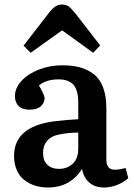

<svg xmlns="http://www.w3.org/2000/svg" viewBox="-20 -813 590 847"><path d="M115.2 -580.1 84 -611.8 202.1 -764.2Q216.3 -780.3 227.8 -786.6Q239.3 -793 253.9 -793Q270 -793 281.5 -785.4Q293 -777.8 310.1 -756.8L421.9 -612.8L391.1 -580.1L253.9 -679.2ZM190.9 14.2Q161.1 14.2 135.3 6.1Q109.4 -2 88.1 -18.1Q66.9 -34.2 54.4 -61.8Q42 -89.4 42 -125Q42 -252 211.9 -276.9Q276.4 -284.7 325.2 -287.1V-359.9Q325.2 -415 304 -439Q282.7 -462.9 237.8 -462.9Q184.6 -462.9 151.9 -436Q176.8 -392.6 176.8 -379.9Q176.8 -359.9 160.2 -344.5Q143.6 -329.1 109.9 -329.1Q77.6 -329.1 61.8 -345.5Q45.9 -361.8 45.9 -389.2Q45.9 -424.8 75 -456.3Q104 -487.8 152.1 -506.3Q200.2 -524.9 253.9 -524.9Q298.8 -524.9 332.5 -515.9Q366.2 -506.8 393.6 -485.8Q420.9 -464.8 435.1 -426.8Q449.2 -388.7 449.2 -334V-108.9Q449.2 -77.1 468 -68.1Q486.8 -59.1 534.2 -71.8L545.9 -26.9Q524.4 -7.8 495.8 3.2Q467.3 14.2 439 14.2Q398.9 14.2 374 -7.6Q349.1 -29.3 341.8 -67.9Q290 14.2 190.9 14.2ZM240.2 -67.9Q274.9 -67.9 300 -89.8Q325.2 -111.8 325.2 -159.2V-228Q282.2 -228 244.1 -220.2Q207 -213.9 188.5 -192.4Q169.9 -170.9 169.9 -139.2Q169.9 -104 189.2 -85.9Q208.5 -67.9 240.2 -67.9Z"/></svg>

Font: Literata Book SemiBold
Style: Regular
Weight: 600
Designer: Latin by Veronika Burian and Jose Scaglione. Greek by Irene Vlachou. Cyrillic by Vera Evstafieva
Foundry: TypeTogether
Version: Version 2.003;PS 002.003;hotconv 1.0.88;makeotf.lib2.5.64775